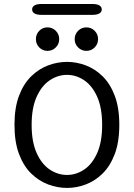

<svg xmlns="http://www.w3.org/2000/svg" viewBox="-20 -937 674 968"><path d="M318 10.5Q270 10.5 223 -7Q176 -24.5 137.5 -62Q99 -99.5 76 -160.2Q53 -221 53 -307.5Q53 -394 76 -454.5Q99 -515 137.5 -552.5Q176 -590 223 -607.5Q270 -625 318 -625Q365.5 -625 412.2 -607.5Q459 -590 497.2 -552.5Q535.5 -515 558.5 -454.5Q581.5 -394 581.5 -307.5Q581.5 -221 558.5 -160.2Q535.5 -99.5 497.2 -62Q459 -24.5 412.2 -7Q365.5 10.5 318 10.5ZM318 -55Q364 -55 404.5 -82.2Q445 -109.5 470 -165.5Q495 -221.5 495 -307.5Q495 -393 470 -449Q445 -505 404.5 -532.2Q364 -559.5 318 -559.5Q271.5 -559.5 230.8 -532.2Q190 -505 164.8 -449Q139.5 -393 139.5 -307.5Q139.5 -221.5 164.8 -165.5Q190 -109.5 230.8 -82.2Q271.5 -55 318 -55ZM219.5 -680.5Q195 -680.5 178 -697.8Q161 -715 161 -739.5Q161 -764.5 178 -781.8Q195 -799 219.5 -799Q244 -799 261.2 -781.8Q278.5 -764.5 278.5 -739.5Q278.5 -715 261.2 -697.8Q244 -680.5 219.5 -680.5ZM415.5 -680.5Q391 -680.5 373.8 -697.8Q356.5 -715 356.5 -739.5Q356.5 -764.5 373.8 -781.8Q391 -799 415.5 -799Q440 -799 457.2 -781.8Q474.5 -764.5 474.5 -739.5Q474.5 -715 457.2 -697.8Q440 -680.5 415.5 -680.5ZM142 -889.5Q142 -902.5 154 -909.8Q166 -917 191 -917H444Q469 -917 481 -909.8Q493 -902.5 493 -889.5Q493 -876.5 481 -869.2Q469 -862 444 -862H191Q166 -862 154 -869.2Q142 -876.5 142 -889.5Z"/></svg>

Font: Sono
Style: Regular
Weight: 400
Designer: Tyler Finck
Foundry: Tyler Finck
Version: Version 2.112